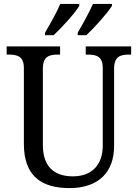

<svg xmlns="http://www.w3.org/2000/svg" viewBox="-20 -951 704 981"><path d="M377 -784V-771H421C463 -810 531 -886 552 -921V-931H455C435 -886 404 -830 377 -784ZM210 -784V-771H254C296 -810 365 -886 385 -921V-931H288C269 -886 237 -830 210 -784ZM335 10C484 10 563 -72 563 -205V-600C563 -663 596 -672 638 -672H650V-714H418V-672H430C472 -672 505 -663 505 -604V-207C505 -116 456 -50 352 -50C263 -50 199 -94 199 -210V-600C199 -663 232 -672 275 -672H287V-714H14V-672H26C68 -672 102 -663 102 -604V-216C102 -53 190 10 335 10Z"/></svg>

Font: Noto Serif Bengali SemiCondensed
Style: Regular
Weight: 400
Width: 4
Designer: Juan Bruce, Universal Thirst, Indian Type Foundry and the Monotype Design Team.
Foundry: Monotype Imaging Inc.
Version: Version 2.003